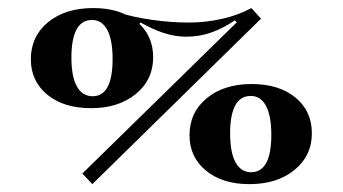

<svg xmlns="http://www.w3.org/2000/svg" viewBox="-20 -450 859 481"><path d="M211.3 11.3 186.3 -15.3 609.7 -429.8 633.9 -403.2ZM208.1 -179Q139.5 -179 98.4 -212.9Q57.3 -246.8 57.3 -301.6Q57.3 -358.9 100.4 -394.4Q143.5 -429.8 213.7 -429.8Q281.5 -429.8 322.6 -396Q363.7 -362.1 363.7 -306.5Q363.7 -250 320.2 -214.5Q276.6 -179 208.1 -179ZM212.1 -208.9Q262.1 -208.9 262.1 -302.4Q262.1 -350 248.8 -375Q235.5 -400 210.5 -400Q184.7 -400 171.8 -376.2Q158.9 -352.4 158.9 -305.6Q158.9 -258.1 172.6 -233.5Q186.3 -208.9 212.1 -208.9ZM604.8 11.3Q537.1 11.3 496 -22.6Q454.8 -56.5 454.8 -111.3Q454.8 -168.5 498 -204Q541.1 -239.5 610.5 -239.5Q679 -239.5 720.2 -205.6Q761.3 -171.8 761.3 -116.1Q761.3 -59.7 717.7 -24.2Q674.2 11.3 604.8 11.3ZM608.9 -18.5Q659.7 -18.5 659.7 -112.1Q659.7 -159.7 646.4 -184.7Q633.1 -209.7 608.1 -209.7Q582.3 -209.7 569.4 -185.9Q556.5 -162.1 556.5 -116.1Q556.5 -67.7 570.2 -43.1Q583.9 -18.5 608.9 -18.5ZM446.8 -358.1Q418.5 -358.1 390.3 -367.3Q362.1 -376.6 332.3 -393.5L325 -385.5L278.2 -418.5Q312.1 -407.3 360.1 -400.4Q408.1 -393.5 452.4 -393.5Q495.2 -393.5 536.3 -402.8Q577.4 -412.1 609.7 -429.8L576.6 -389.5L568.5 -399.2Q540.3 -379.8 510.5 -369Q480.6 -358.1 446.8 -358.1Z"/></svg>

Font: Playfair 9pt Black
Style: Regular
Weight: 900
Designer: Claus Eggers Sørensen
Foundry: Claus Eggers Sørensen
Version: Version 2.203